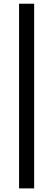

<svg xmlns="http://www.w3.org/2000/svg" viewBox="-20 -832 292 1057"><path d="M85 -811.5H168V205.1H85Z"/></svg>

Font: Reddit Sans Strawberry SemiBold
Style: Regular
Weight: 600
Designer: Stephen Hutchings
Foundry: Reddit
Version: Version 1.013